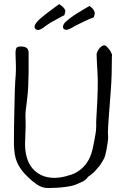

<svg xmlns="http://www.w3.org/2000/svg" viewBox="-20 -934 634 966"><path d="M256 -832Q229 -818 213 -806Q199 -795 189.5 -789.5Q180 -784 174 -783Q167 -783 161 -786Q156 -789 154 -795Q153 -800 155 -807Q159 -815 167 -825Q177 -836 187 -844Q202 -857 222 -872Q281 -917 280.5 -913.5Q280 -910 285.5 -907.5Q291 -905 298 -897.5Q305 -890 307.5 -884.5Q310 -879 307 -869Q304 -855 301 -856Q299 -856 256 -832ZM401 -825Q361 -806 356 -803Q347 -796 331 -789Q322 -784 315 -784Q308 -783 302 -788Q297 -791 297 -796Q296 -802 299 -809Q302 -816 311 -825Q315 -829 333 -843Q349 -855 371 -869Q433 -907 433 -904Q432 -901 438 -898Q443 -895 449 -887Q454 -879 456 -873Q458 -868 455 -857Q452 -845 448 -845Q439 -843 401 -825ZM358 -4Q337 3 310 6.5Q283 10 257.5 11Q232 12 222 12Q192 12 167 -5Q142 -22 124 -40Q102 -60 88.5 -78.5Q75 -97 66.5 -116Q58 -135 54.5 -157Q51 -179 50 -207Q50 -287 52 -370Q54 -503 59 -556Q60 -567 60 -578.5Q60 -590 60 -604Q60 -619 59 -634.5Q58 -650 58 -668Q58 -683 62 -691.5Q66 -700 84 -700Q104 -700 114 -693Q124 -686 124 -667Q124 -621 124 -574Q123 -492 118 -449Q116 -431 114 -415Q112 -399 110 -383Q108 -366 108 -350Q108 -346 108.5 -333.5Q109 -321 109 -299Q109 -277 107.5 -254Q106 -231 106 -210Q106 -174 114.5 -143Q123 -112 141.5 -89Q160 -66 188.5 -52.5Q217 -39 256 -39Q265 -39 280 -41Q295 -43 310.5 -47Q326 -51 341 -56Q356 -61 366 -68Q404 -90 425 -128Q442 -157 451 -209Q453 -220 455.5 -231.5Q458 -243 460 -257Q462 -267 463 -277Q464 -287 464 -298Q464 -311 464 -322Q464 -333 465 -343Q468 -390 470 -437Q472 -484 472 -532Q472 -548 470 -580L468 -612Q466 -644 466 -660Q466 -665 469.5 -673Q473 -681 478.5 -688.5Q484 -696 491 -701Q498 -706 504 -706Q511 -706 516 -701Q518 -699 519.5 -696.5Q521 -694 523 -693Q532 -683 535.5 -677Q539 -671 543 -661Q544 -659 544 -657Q544 -656 543.5 -654.5Q543 -653 543 -650Q543 -553 538 -487Q527 -339 526 -327Q525 -310 524 -295Q523 -280 523 -266Q523 -260 523.5 -254.5Q524 -249 524 -242Q524 -233 521.5 -215.5Q519 -198 515.5 -179.5Q512 -161 507 -145Q504 -136 496 -123L491 -115L489 -112Q487 -109 485 -105.5Q483 -102 481 -100Q472 -90 464 -80Q450 -64 446 -62Q440 -57 434 -52Q424 -46 422 -43Q414 -30 395 -20Z"/></svg>

Font: ToneOZ-Pinyin-Tsuipita-TC
Style: Regular
Weight: 400
Designer: ÂÆ£ÂøóÂáåJeffrey Xuan(jeffreyx@gmail.com, ToneOZ.com) ÈòøÂù§(cjkFonts)
Foundry: ToneOZ
Version: Version 0.24071